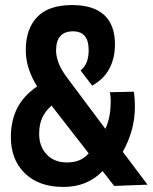

<svg xmlns="http://www.w3.org/2000/svg" viewBox="-20 -730 606 760"><path d="M231 10Q134 10 78.5 -44Q23 -98 23 -187Q23 -252 48 -301.5Q73 -351 127 -388Q82 -459 82 -532Q82 -615 127 -662.5Q172 -710 266 -710Q349 -710 392 -671Q435 -632 435 -554Q435 -500 413 -458.5Q391 -417 345 -391L299 -451Q317 -466 324 -486Q331 -506 331 -532Q331 -606 269 -606Q202 -606 202 -530Q202 -507 212 -480.5Q222 -454 246 -422L397 -220Q417 -262 418 -321Q419 -344 415 -365L510 -367Q514 -339 514 -309Q514 -258 501 -213Q488 -168 466 -129L564 1L432 6L386 -53Q326 10 231 10ZM135 -200Q135 -150 165 -118.5Q195 -87 245 -87Q275 -87 296 -96.5Q317 -106 331 -123L184 -312Q159 -290 147 -263.5Q135 -237 135 -200Z"/></svg>

Font: Georama Semi Condensed SemiBold
Style: Regular
Weight: 600
Width: 4
Designer: Jean-Baptiste Levee
Foundry: Production Type
Version: Version 1.000